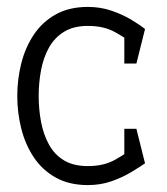

<svg xmlns="http://www.w3.org/2000/svg" viewBox="-20 -528 485 556"><path d="M235 8Q180 8 141 -14Q102 -36 77.5 -73Q53 -110 41.5 -156Q30 -202 30 -250Q30 -298 41.5 -344Q53 -390 77.5 -427Q102 -464 141 -486Q180 -508 235 -508V-453Q193 -453 165.5 -436Q138 -419 122 -390.5Q106 -362 99 -325.5Q92 -289 92 -250Q92 -211 99 -174.5Q106 -138 122 -109Q138 -80 165.5 -63.5Q193 -47 235 -47ZM234 8V-47Q281 -47 313.5 -65.5Q346 -84 365 -99L400 -55Q384 -44 359 -29Q334 -14 302.5 -3Q271 8 234 8ZM365 -402Q345 -417 313 -435Q281 -453 234 -453V-508Q271 -508 303 -497Q335 -486 360 -471Q385 -456 400 -444ZM340 -155H375L400 -55H340ZM340 -344V-444H400L375 -344Z"/></svg>

Font: Epunda Slab Light
Style: Regular
Weight: 300
Designer: Simon Atzbach
Foundry: typofactur
Version: Version 1.102